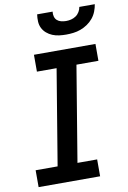

<svg xmlns="http://www.w3.org/2000/svg" viewBox="-102 -1016 720 1076"><g transform="rotate(-10 258.0 -477.5)"><path d="M28 0V-96H153L243 -639H131V-735H481V-639H356L266 -96H378V0ZM329 -815Q309 -815 289 -817.5Q269 -820 251 -827.5Q233 -835 218.5 -847.5Q204 -860 195.5 -877Q187 -894 186 -914.5Q185 -935 188 -955H276Q274 -941 277.5 -927.5Q281 -914 290.5 -905.5Q300 -897 313.5 -893.5Q327 -890 342 -890Q356 -890 370.5 -893.5Q385 -897 397.5 -905.5Q410 -914 418 -927.5Q426 -941 428 -955H516Q513 -935 505 -914.5Q497 -894 483 -877Q469 -860 450.5 -847.5Q432 -835 411.5 -827.5Q391 -820 370 -817.5Q349 -815 329 -815Z"/></g></svg>

Font: Iosevka SS04 Oblique
Style: Bold
Weight: 700
Italic angle: -9°
Monospace: yes
Designer: Belleve Invis
Foundry: Belleve Invis
Version: Version 19.0.0; ttfautohint (v1.8.4)